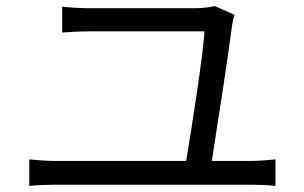

<svg xmlns="http://www.w3.org/2000/svg" viewBox="-20 -664 996 630"><path d="M76 -54C105.1 -56.8 133.2 -57.9 160.2 -57.9H805C824.2 -57.9 858 -56.8 883.9 -54V-141C859.7 -138.8 834.2 -136 805 -136H675.1C691.1 -237.9 730.8 -493.3 741.8 -583.1C742.9 -591.3 746.1 -605.1 750 -615.1L685 -644.2C674 -641.3 645.2 -637.1 626.1 -637.1H273.1C242.2 -637.1 210.9 -639.2 183.9 -642V-557.2C213.1 -559.3 239 -561.1 274.1 -561.1H650.9C648.1 -494 608 -237.9 590.9 -136H160.2C133.2 -136 104 -138.1 76 -141Z"/></svg>

Font: Karasuma Gothic
Style: Regular
Weight: 400
Designer: Rasmus Andersson, Ryoko Nishizuka
Foundry: Genbu
Version: Version 1.00